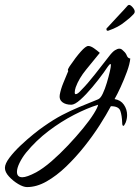

<svg xmlns="http://www.w3.org/2000/svg" viewBox="-219 -436 568 781"><path d="M-109 325Q-124 325 -145 312.5Q-166 300 -182.5 282Q-199 264 -199 247Q-199 230 -180.5 205.5Q-162 181 -135.5 156Q-109 131 -83 110Q-57 89 -42 79Q-1 50 33.5 32Q68 14 103 -0.5Q138 -15 180 -32Q190 -36 199 -55Q208 -74 215.5 -99Q223 -124 228 -146Q230 -155 231 -161Q232 -167 232 -170Q232 -179 227 -174Q222 -169 215 -158.5Q208 -148 203 -141Q182 -112 156.5 -81.5Q131 -51 108 -30.5Q85 -10 71 -10Q48 -10 34.5 -20.5Q21 -31 24 -50Q28 -73 38.5 -98.5Q49 -124 59 -148Q57 -148 57 -151Q57 -154 60 -159Q63 -164 64 -166Q89 -203 109.5 -226Q130 -249 140 -249Q150 -249 163.5 -239.5Q177 -230 187 -221Q161 -189 131.5 -153Q102 -117 89 -81Q85 -69 85 -60Q85 -53 89 -53Q97 -53 111 -69Q137 -95 167.5 -134Q198 -173 223 -205Q238 -225 248.5 -231.5Q259 -238 266 -238Q273 -238 277 -234.5Q281 -231 285 -227Q293 -220 297 -209.5Q301 -199 311 -198Q309 -176 297.5 -144.5Q286 -113 272 -82.5Q258 -52 247 -33Q272 -29 285 -10Q298 9 298 32Q298 48 292 63Q286 76 283 76Q278 76 278 63Q277 34 270.5 15Q264 -4 232 -4Q214 30 186.5 73Q159 116 124 160Q89 204 50 241.5Q11 279 -29.5 302Q-70 325 -109 325ZM-128 285Q-119 285 -105 280Q-91 275 -72 265Q-43 249 -9.5 220Q24 191 57.5 155.5Q91 120 118.5 86.5Q146 53 162.5 26.5Q179 0 180 -10Q135 4 82.5 31Q30 58 -21 96.5Q-72 135 -113 185Q-129 205 -139.5 226.5Q-150 248 -150 263Q-150 285 -128 285ZM221 -311H219Q214 -311 214 -317Q214 -322 219 -325Q227 -333 242.5 -350.5Q258 -368 268 -378Q273 -383 283.5 -394.5Q294 -406 301 -414Q305 -416 305 -416Q311 -417 320 -407Q329 -397 329 -389Q329 -383 324 -378Q314 -368 308 -362.5Q302 -357 286 -345Q275 -336 259.5 -327.5Q244 -319 221 -311Z"/></svg>

Font: The Nautigal
Style: Bold
Weight: 700
Designer: Robert E. Leuschke
Foundry: Robert E. Leuschke
Version: Version 1.100; ttfautohint (v1.8.3)